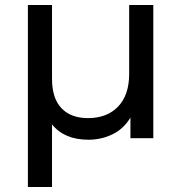

<svg xmlns="http://www.w3.org/2000/svg" viewBox="-20 -550 722 764"><path d="M590 -530V0H499V-82Q472 -37 427.5 -15.5Q383 6 332 6Q236 6 187 -55V194H91V-530H187V-236Q187 -159 224.5 -119.5Q262 -80 330 -80Q406 -80 450 -126Q494 -172 494 -256V-530Z"/></svg>

Font: APTA Sans Medium
Style: Bold
Weight: 500
Version: Version 7.200